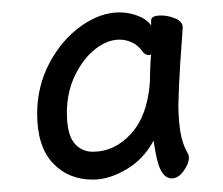

<svg xmlns="http://www.w3.org/2000/svg" viewBox="-20 -763 360 310"><path d="M275 -718Q270 -650 269 -624.5Q268 -599 268 -594Q268 -572 271 -551.5Q274 -531 284 -514Q285 -512 285 -508Q285 -499 276.5 -487Q268 -475 257 -475Q247 -475 240 -487.5Q233 -500 228 -536Q212 -506 184 -489.5Q156 -473 130 -473Q90 -473 65 -500Q40 -527 40 -579Q40 -624 60 -661.5Q80 -699 111 -721Q142 -743 173 -743Q188 -743 202.5 -737.5Q217 -732 224 -722V-730Q224 -738 240 -738Q252 -738 263.5 -733Q275 -728 275 -719ZM224 -675Q223 -675 222.5 -674.5Q222 -674 221 -674Q214 -674 210 -680Q203 -690 193 -694.5Q183 -699 173 -699Q153 -699 133.5 -683.5Q114 -668 101 -641Q88 -614 88 -581Q88 -547 99.5 -532.5Q111 -518 130 -518Q165 -518 191.5 -547Q218 -576 222 -630Q222 -635 222.5 -651Q223 -667 224 -675Z"/></svg>

Font: Moon Stars Kai HW Light
Style: Regular
Weight: 300
Designer: GuiWonder
Version: Version 1.101